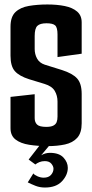

<svg xmlns="http://www.w3.org/2000/svg" viewBox="-20 -646 413 858"><path d="M193 7Q149 7 110.5 1Q72 -5 49.5 -22.5Q27 -40 27 -73V-213L135 -225V-118Q135 -100 145.5 -89.5Q156 -79 187 -79Q207 -79 218 -84.5Q229 -90 233 -100Q237 -110 237 -125V-192Q237 -219 224.5 -240Q212 -261 179 -271L110 -292Q66 -306 46.5 -328Q27 -350 27 -397V-527Q27 -571 49 -592Q71 -613 109 -619.5Q147 -626 192 -626Q235 -626 269.5 -619Q304 -612 324.5 -594.5Q345 -577 345 -546V-406L237 -391V-492Q237 -523 226.5 -532.5Q216 -542 188 -542Q159 -542 147 -530.5Q135 -519 135 -485V-427Q135 -404 145.5 -384.5Q156 -365 180 -357L257 -333Q304 -318 324.5 -295.5Q345 -273 345 -226V-95Q345 -52 325 -30Q305 -8 270.5 -0.5Q236 7 193 7ZM181 192Q158 192 139 184.5Q120 177 104 169L129 129Q134 136 148 142Q162 148 175 148Q197 148 208 135.5Q219 123 219 108Q219 97 209.5 85.5Q200 74 180 74Q167 74 156 78.5Q145 83 138 89L108 67L160 0H204L164 48Q182 37 203 37Q244 37 263.5 58Q283 79 283 104Q283 136 257 164Q231 192 181 192Z"/></svg>

Font: Smooch Sans Thin
Style: Bold
Weight: 700
Version: Version 1.010